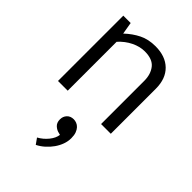

<svg xmlns="http://www.w3.org/2000/svg" viewBox="-231 -571 977 977"><g transform="rotate(45 257.5 -83.0)"><path d="M137 0H67V-470H120L131 -405Q166 -438 204.5 -457Q243 -476 293 -476Q365 -476 406 -436Q447 -396 447 -324V0H377V-311Q377 -358 353 -388.5Q329 -419 273 -419Q238 -419 202 -401.5Q166 -384 137 -352ZM257 184Q241 181 226.5 168Q212 155 212 131Q212 110 225.5 95.5Q239 81 262 81Q272 81 282.5 85Q293 89 301.5 98Q310 107 315.5 121.5Q321 136 321 158Q321 181 313 203Q305 225 291 245Q277 265 258 282Q239 299 217 310L195 279Q224 263 244.5 237.5Q265 212 268 187Z"/></g></svg>

Font: Ek Mukta Light
Style: Regular
Weight: 300
Designer: Girish Dalvi and Yashodeep Gholap
Foundry: Ek Type
Version: Version 2.538;PS 1.002;hotconv 16.6.51;makeotf.lib2.5.65220;